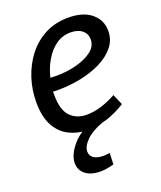

<svg xmlns="http://www.w3.org/2000/svg" viewBox="-141 -629 786 940"><g transform="rotate(-20 252.5 -159.0)"><path d="M232 10Q178 10 134 -12Q90 -34 64.5 -81Q39 -128 39 -204Q39 -268 58.5 -328Q78 -388 115 -436Q152 -484 205.5 -512Q259 -540 327 -540Q404 -540 447 -504.5Q490 -469 490 -412Q490 -366 462 -331Q434 -296 386.5 -272Q339 -248 280 -236Q221 -224 159 -224Q153 -224 146.5 -224Q140 -224 134 -225Q134 -215 134 -206Q134 -130 166 -96Q198 -62 252 -62Q323 -62 406 -108L430 -52Q331 10 232 10ZM313 -468Q270 -468 236.5 -444Q203 -420 179.5 -380Q156 -340 145 -293Q161 -292 179 -292Q230 -292 279.5 -304.5Q329 -317 362 -341.5Q395 -366 395 -403Q395 -432 373 -450Q351 -468 313 -468ZM220 222Q170 222 142 199.5Q114 177 114 141Q114 98 155.5 49Q197 0 280 -29L310 0Q253 20 222 50.5Q191 81 191 109Q191 130 208.5 142.5Q226 155 258 155Q274 155 292 152L290 211Q250 222 220 222Z"/></g></svg>

Font: Bitter Medium
Style: Italic
Weight: 500
Italic angle: -9°
Designer: Sol Matas, and Bitter project Authors
Foundry: Sol Matas
Version: Version 2.001